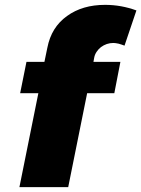

<svg xmlns="http://www.w3.org/2000/svg" viewBox="-20 -771 582 791"><path d="M396 -577C411 -588 428 -594 447 -594C452 -594 460 -593 469 -591C478 -588 486 -586 493 -583L542 -728C501 -743 458 -751 413 -751C351 -751 299 -736 256 -705C213 -674 186 -631 175 -574L163 -516H89L63 -387H138L60 0H261L339 -387H451L476 -516H365L368 -533C371 -550 381 -565 396 -577Z"/></svg>

Font: Argentum Sans ExtraBold
Style: Italic
Weight: 800
Italic angle: -11.3°
Designer: Julieta Ulanovsky
Foundry: Julieta Ulanovsky
Version: Version 5.001;February 15, 2019;FontCreator 11.5.0.2425 64-b